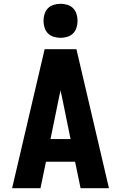

<svg xmlns="http://www.w3.org/2000/svg" viewBox="-20 -995 640 1015"><path d="M44 0 216 -735H384L556 0H406L377 -140H223L194 0ZM247 -260H353L306 -490Q304 -497 302.5 -504Q301 -511 300 -518Q299 -511 297.5 -504Q296 -497 294 -490ZM300 -795Q282 -795 264 -800.5Q246 -806 233.5 -818.5Q221 -831 215.5 -849Q210 -867 210 -885Q210 -903 215.5 -921Q221 -939 233.5 -951.5Q246 -964 264 -969.5Q282 -975 300 -975Q318 -975 336 -969.5Q354 -964 366.5 -951.5Q379 -939 384.5 -921Q390 -903 390 -885Q390 -867 384.5 -849Q379 -831 366.5 -818.5Q354 -806 336 -800.5Q318 -795 300 -795Z"/></svg>

Font: Iosevka Aile Heavy
Style: Regular
Weight: 900
Designer: Belleve Invis
Foundry: Belleve Invis
Version: Version 31.1.0; ttfautohint (v1.8.4)